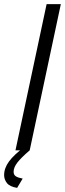

<svg xmlns="http://www.w3.org/2000/svg" viewBox="-51 -729 316 931"><path d="M175 -709H244L93 0H24ZM-31 120Q-31 86 -7 53.5Q17 21 67 -16H86L93 0Q51 36 33 59.5Q15 83 15 104Q15 119 26 126Q37 133 59 137L32 182Q-4 176 -17.5 158.5Q-31 141 -31 120Z"/></svg>

Font: Raleway
Style: Italic
Weight: 400
Italic angle: -12°
Designer: Matt McInerney, Pablo Impallari, Rodrigo Fuenzalida
Foundry: Matt McInerney, Pablo Impallari, Rodrigo Fuenzalida
Version: Version 4.026